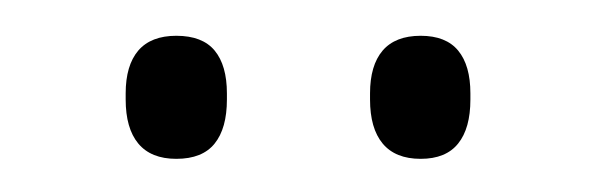

<svg xmlns="http://www.w3.org/2000/svg" viewBox="-20 -674 342 110"><path d="M81 -583Q66.5 -583 59.2 -591.8Q52 -600.5 52 -617V-620.5Q52 -636.5 59.2 -645Q66.5 -653.5 81 -653.5Q96 -653.5 103 -645Q110 -636.5 110 -620.5V-617Q110 -600.5 103 -591.8Q96 -583 81 -583ZM221 -583Q206.5 -583 199.2 -591.8Q192 -600.5 192 -617V-620.5Q192 -636.5 199.2 -645Q206.5 -653.5 221 -653.5Q235.5 -653.5 242.5 -645Q249.5 -636.5 249.5 -620.5V-617Q249.5 -600.5 242.5 -591.8Q235.5 -583 221 -583Z"/></svg>

Font: Anek Malayalam ExtraLight
Style: Regular
Weight: 250
Version: Version 1.003